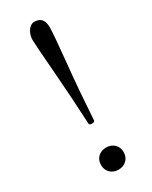

<svg xmlns="http://www.w3.org/2000/svg" viewBox="-184 -727 622 784"><g transform="rotate(-30 127.0 -335.5)"><path d="M113.8 -212.4Q107.9 -338.4 98.1 -460.4Q86.9 -599.1 86.9 -621.6Q86.9 -638.2 93 -652.3Q99.1 -666.5 108.9 -674.8Q118.7 -683.1 128.9 -683.1Q151.9 -683.1 162.8 -670.4Q173.8 -657.7 173.8 -630.4Q173.8 -618.2 170.2 -573Q166.5 -527.8 160.2 -464.8Q148.9 -355 140.1 -212.4Q139.6 -205.1 127 -205.1Q113.8 -205.1 113.8 -212.4ZM127 -91.8Q150.4 -91.8 165.3 -77.4Q180.2 -63 180.2 -40Q180.2 -17.1 165.3 -2.4Q150.4 12.2 127 12.2Q103.5 12.2 88.6 -2.4Q73.7 -17.1 73.7 -40Q73.7 -63 88.6 -77.4Q103.5 -91.8 127 -91.8Z"/></g></svg>

Font: JuniusX Light
Style: Regular
Weight: 300
Designer: Peter S. Baker
Foundry: Briery Creek Software
Version: Version 1.008